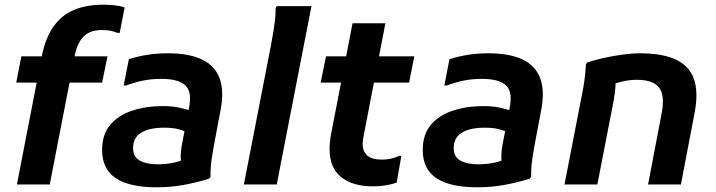

<svg xmlns="http://www.w3.org/2000/svg" viewBox="-20 -786 3052 818"><path d="M52 0 158 -546Q174 -626 209 -674.5Q244 -723 297 -744.5Q350 -766 420 -766Q446 -766 471.5 -763Q497 -760 511 -754L490 -646H480Q468 -651 453 -654.5Q438 -658 415 -658Q362 -658 335 -629.5Q308 -601 298 -546L192 0ZM49 -434 71 -546H438L415 -434Z M646 12Q533 12 474 -26.5Q415 -65 415 -147Q415 -213 449.5 -254Q484 -295 543 -314.5Q602 -334 673 -334Q716 -334 747.5 -326.5Q779 -319 793 -314L783 -220Q762 -230 738.5 -236Q715 -242 679 -242Q617 -242 582 -221Q547 -200 547 -155Q547 -117 576 -101.5Q605 -86 651 -86Q683 -86 713 -91.5Q743 -97 767 -108L758 -69Q752 -84 750.5 -102.5Q749 -121 751 -141.5Q753 -162 757 -180L784 -320Q800 -392 771 -421Q742 -450 667 -450Q622 -450 584 -441.5Q546 -433 519 -422H507L529 -534Q568 -546 608 -552.5Q648 -559 695 -559Q784 -559 839.5 -533Q895 -507 915.5 -452.5Q936 -398 919 -313L897 -197Q889 -155 882.5 -113.5Q876 -72 877 -33L871 -25Q818 -8 762 2Q706 12 646 12Z M1019 0 1134 -591Q1138 -613 1143 -642Q1148 -671 1151.5 -700Q1155 -729 1154 -750L1159 -760H1307L1159 0Z M1569 8Q1483 8 1433.5 -31.5Q1384 -71 1384 -152Q1384 -164 1385.5 -178.5Q1387 -193 1389 -207L1482 -687H1622L1529 -206Q1527 -197 1526 -187.5Q1525 -178 1525 -173Q1525 -142 1544 -124Q1563 -106 1608 -106Q1647 -106 1681 -122H1690L1670 -8Q1650 -1 1624.5 3.5Q1599 8 1569 8ZM1346 -434 1369 -546H1745L1723 -434Z M2012 12Q1899 12 1840 -26.5Q1781 -65 1781 -147Q1781 -213 1815.5 -254Q1850 -295 1909 -314.5Q1968 -334 2039 -334Q2082 -334 2113.5 -326.5Q2145 -319 2159 -314L2149 -220Q2128 -230 2104.5 -236Q2081 -242 2045 -242Q1983 -242 1948 -221Q1913 -200 1913 -155Q1913 -117 1942 -101.5Q1971 -86 2017 -86Q2049 -86 2079 -91.5Q2109 -97 2133 -108L2124 -69Q2118 -84 2116.5 -102.5Q2115 -121 2117 -141.5Q2119 -162 2123 -180L2150 -320Q2166 -392 2137 -421Q2108 -450 2033 -450Q1988 -450 1950 -441.5Q1912 -433 1885 -422H1873L1895 -534Q1934 -546 1974 -552.5Q2014 -559 2061 -559Q2150 -559 2205.5 -533Q2261 -507 2281.5 -452.5Q2302 -398 2285 -313L2263 -197Q2255 -155 2248.5 -113.5Q2242 -72 2243 -33L2237 -25Q2184 -8 2128 2Q2072 12 2012 12Z M2385 0 2458 -376Q2465 -409 2470 -444Q2475 -479 2476 -511L2481 -519Q2511 -530 2551.5 -539Q2592 -548 2633.5 -553.5Q2675 -559 2709 -559Q2783 -559 2836 -541.5Q2889 -524 2918 -485Q2947 -446 2947 -379Q2947 -363 2945 -344Q2943 -325 2939 -304L2881 0H2741L2799 -304Q2802 -319 2803 -331.5Q2804 -344 2804 -355Q2804 -403 2776.5 -424.5Q2749 -446 2693 -446Q2661 -446 2630 -438.5Q2599 -431 2578 -422L2601 -462Q2604 -442 2602 -415.5Q2600 -389 2595 -360L2525 0Z"/></svg>

Font: Kufam SemiBold
Style: Italic
Weight: 600
Italic angle: -11°
Designer: Artur Schmal
Foundry: Original Type
Version: Version 1.301; ttfautohint (v1.8.3)